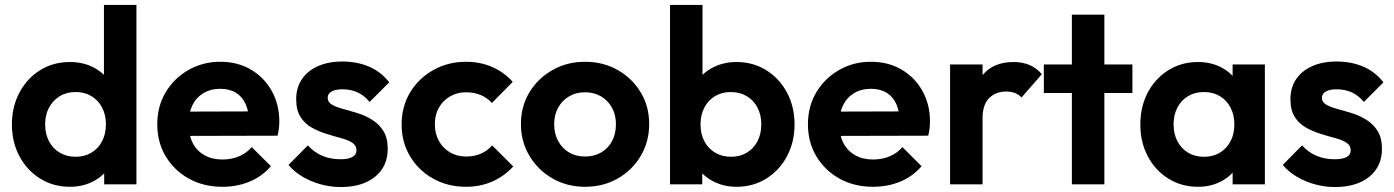

<svg xmlns="http://www.w3.org/2000/svg" viewBox="-20 -743 5621 774"><path d="M262 10Q195 10 142 -23Q89 -56 58.5 -113Q28 -170 28 -241Q28 -313 58.5 -370Q89 -427 141.5 -460Q194 -493 262 -493Q314 -493 355.5 -472Q397 -451 422.5 -413.5Q448 -376 450 -329V-157Q448 -110 423 -72Q398 -34 356 -12Q314 10 262 10ZM284 -111Q321 -111 348.5 -127.5Q376 -144 391.5 -173.5Q407 -203 407 -242Q407 -280 391.5 -309.5Q376 -339 348.5 -355.5Q321 -372 285 -372Q248 -372 220.5 -355Q193 -338 177.5 -309Q162 -280 162 -242Q162 -203 177.5 -173.5Q193 -144 221 -127.5Q249 -111 284 -111ZM530 0H400V-130L421 -248L399 -364V-723H530Z M877 10Q801 10 742 -22.5Q683 -55 648.5 -112Q614 -169 614 -242Q614 -314 647.5 -370.5Q681 -427 739 -460.5Q797 -494 868 -494Q938 -494 991.5 -462.5Q1045 -431 1075.5 -376.5Q1106 -322 1106 -253Q1106 -240 1104.5 -226.5Q1103 -213 1099 -196L693 -195V-293L1038 -294L985 -253Q983 -296 969.5 -325Q956 -354 930.5 -369.5Q905 -385 868 -385Q829 -385 800 -367.5Q771 -350 755.5 -318.5Q740 -287 740 -244Q740 -200 756.5 -167.5Q773 -135 804 -117.5Q835 -100 876 -100Q913 -100 943 -112.5Q973 -125 995 -150L1072 -73Q1037 -32 986.5 -11Q936 10 877 10Z M1353 11Q1312 11 1272.5 0Q1233 -11 1200 -30.5Q1167 -50 1143 -78L1221 -157Q1246 -129 1279 -115Q1312 -101 1352 -101Q1384 -101 1400.5 -110Q1417 -119 1417 -137Q1417 -157 1399.5 -168Q1382 -179 1354 -186.5Q1326 -194 1295.5 -203.5Q1265 -213 1237 -228.5Q1209 -244 1191.5 -271.5Q1174 -299 1174 -343Q1174 -389 1196.5 -423Q1219 -457 1261 -476Q1303 -495 1360 -495Q1420 -495 1468.5 -474Q1517 -453 1549 -411L1470 -332Q1448 -359 1420.5 -371Q1393 -383 1361 -383Q1332 -383 1316.5 -374Q1301 -365 1301 -349Q1301 -331 1318.5 -321Q1336 -311 1364 -303.5Q1392 -296 1422.5 -286.5Q1453 -277 1480.5 -260Q1508 -243 1525.5 -215Q1543 -187 1543 -143Q1543 -72 1492 -30.5Q1441 11 1353 11Z M1859 10Q1785 10 1726 -23Q1667 -56 1633 -113Q1599 -170 1599 -241Q1599 -313 1633 -370Q1667 -427 1726.5 -460.5Q1786 -494 1859 -494Q1916 -494 1964 -473Q2012 -452 2047 -413L1963 -328Q1944 -349 1917.5 -360Q1891 -371 1859 -371Q1823 -371 1794.5 -354.5Q1766 -338 1749.5 -309.5Q1733 -281 1733 -242Q1733 -204 1749.5 -174.5Q1766 -145 1794.5 -128.5Q1823 -112 1859 -112Q1892 -112 1918.5 -123.5Q1945 -135 1964 -157L2049 -72Q2012 -32 1964 -11Q1916 10 1859 10Z M2339 10Q2266 10 2207.5 -23.5Q2149 -57 2114.5 -114.5Q2080 -172 2080 -243Q2080 -314 2114 -370.5Q2148 -427 2207 -460.5Q2266 -494 2338 -494Q2412 -494 2470.5 -460.5Q2529 -427 2563 -370.5Q2597 -314 2597 -243Q2597 -172 2563 -114.5Q2529 -57 2470.5 -23.5Q2412 10 2339 10ZM2338 -112Q2375 -112 2403.5 -128.5Q2432 -145 2447.5 -174.5Q2463 -204 2463 -242Q2463 -280 2447 -309Q2431 -338 2403 -354.5Q2375 -371 2338 -371Q2302 -371 2274 -354.5Q2246 -338 2230 -309Q2214 -280 2214 -242Q2214 -204 2230 -174.5Q2246 -145 2274 -128.5Q2302 -112 2338 -112Z M2949 10Q2897 10 2855 -12Q2813 -34 2788 -72Q2763 -110 2761 -157V-329Q2763 -376 2788.5 -413.5Q2814 -451 2856 -472Q2898 -493 2949 -493Q3016 -493 3069 -460Q3122 -427 3152.5 -370Q3183 -313 3183 -241Q3183 -170 3152.5 -113Q3122 -56 3069 -23Q3016 10 2949 10ZM2681 0V-723H2812V-364L2790 -248L2811 -130V0ZM2927 -111Q2963 -111 2990.5 -127.5Q3018 -144 3033.5 -173.5Q3049 -203 3049 -242Q3049 -280 3033.5 -309.5Q3018 -339 2990 -355.5Q2962 -372 2926 -372Q2890 -372 2862.5 -355.5Q2835 -339 2819.5 -309.5Q2804 -280 2804 -242Q2804 -203 2819.5 -173.5Q2835 -144 2863 -127.5Q2891 -111 2927 -111Z M3500 10Q3424 10 3365 -22.5Q3306 -55 3271.5 -112Q3237 -169 3237 -242Q3237 -314 3270.5 -370.5Q3304 -427 3362 -460.5Q3420 -494 3491 -494Q3561 -494 3614.5 -462.5Q3668 -431 3698.5 -376.5Q3729 -322 3729 -253Q3729 -240 3727.5 -226.5Q3726 -213 3722 -196L3316 -195V-293L3661 -294L3608 -253Q3606 -296 3592.5 -325Q3579 -354 3553.5 -369.5Q3528 -385 3491 -385Q3452 -385 3423 -367.5Q3394 -350 3378.5 -318.5Q3363 -287 3363 -244Q3363 -200 3379.5 -167.5Q3396 -135 3427 -117.5Q3458 -100 3499 -100Q3536 -100 3566 -112.5Q3596 -125 3618 -150L3695 -73Q3660 -32 3609.5 -11Q3559 10 3500 10Z M3810 0V-483H3941V0ZM3941 -267 3890 -301Q3899 -390 3942 -441.5Q3985 -493 4066 -493Q4101 -493 4129 -481.5Q4157 -470 4180 -444L4098 -350Q4087 -362 4071.5 -368Q4056 -374 4036 -374Q3994 -374 3967.5 -347.5Q3941 -321 3941 -267Z M4301 0V-684H4432V0ZM4188 -368V-483H4545V-368Z M4809 10Q4743 10 4690 -23Q4637 -56 4607 -113Q4577 -170 4577 -241Q4577 -313 4607 -370Q4637 -427 4690 -460Q4743 -493 4809 -493Q4861 -493 4902 -472Q4943 -451 4967.5 -413.5Q4992 -376 4994 -329V-155Q4992 -107 4967.5 -70Q4943 -33 4902 -11.5Q4861 10 4809 10ZM4833 -111Q4888 -111 4922 -147.5Q4956 -184 4956 -242Q4956 -280 4940.5 -309.5Q4925 -339 4897.5 -355.5Q4870 -372 4833 -372Q4797 -372 4769.5 -355.5Q4742 -339 4726.5 -309.5Q4711 -280 4711 -242Q4711 -203 4726.5 -173.5Q4742 -144 4769.5 -127.5Q4797 -111 4833 -111ZM4949 0V-130L4970 -248L4949 -364V-483H5079V0Z M5361 11Q5320 11 5280.5 0Q5241 -11 5208 -30.5Q5175 -50 5151 -78L5229 -157Q5254 -129 5287 -115Q5320 -101 5360 -101Q5392 -101 5408.5 -110Q5425 -119 5425 -137Q5425 -157 5407.5 -168Q5390 -179 5362 -186.5Q5334 -194 5303.5 -203.5Q5273 -213 5245 -228.5Q5217 -244 5199.5 -271.5Q5182 -299 5182 -343Q5182 -389 5204.5 -423Q5227 -457 5269 -476Q5311 -495 5368 -495Q5428 -495 5476.5 -474Q5525 -453 5557 -411L5478 -332Q5456 -359 5428.5 -371Q5401 -383 5369 -383Q5340 -383 5324.5 -374Q5309 -365 5309 -349Q5309 -331 5326.5 -321Q5344 -311 5372 -303.5Q5400 -296 5430.5 -286.5Q5461 -277 5488.5 -260Q5516 -243 5533.5 -215Q5551 -187 5551 -143Q5551 -72 5500 -30.5Q5449 11 5361 11Z"/></svg>

Font: Outfit SemiBold
Style: Regular
Weight: 600
Designer: Rodrigo Fuenzalida
Foundry: fragTYPE
Version: Version 1.100;gftools[0.9.27]